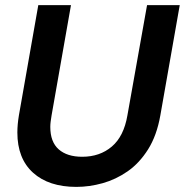

<svg xmlns="http://www.w3.org/2000/svg" viewBox="-20 -720 724 752"><path d="M279 12Q171 12 109.5 -43.5Q48 -99 48 -201Q48 -232 54 -268L130 -700H258L182 -268Q180 -256 178.5 -244.5Q177 -233 177 -223Q177 -164 210 -135Q243 -106 302 -106Q371 -106 418 -146Q465 -186 479 -268L556 -700H684L608 -268Q594 -189 560 -135Q526 -81 480 -49Q434 -17 382 -2.5Q330 12 279 12Z"/></svg>

Font: Rethink Sans
Style: Bold Italic
Weight: 700
Italic angle: -10°
Designer: The Rethink Sans project authors (Hans Thiessen). DM Sans designed by Colophon Foundry.
Foundry: Rethink Communications LLC
Version: Version 1.001